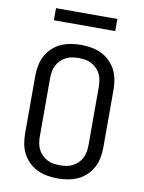

<svg xmlns="http://www.w3.org/2000/svg" viewBox="-99 -987 798 1063"><g transform="rotate(10 300.0 -455.5)"><path d="M300 8Q271 8 242 3Q213 -2 187 -14Q161 -26 139.5 -46.5Q118 -67 104.5 -92.5Q91 -118 85.5 -147Q80 -176 80 -205V-530Q80 -559 85.5 -588Q91 -617 104.5 -642.5Q118 -668 139.5 -688.5Q161 -709 187 -721Q213 -733 242 -738Q271 -743 300 -743Q329 -743 358 -738Q387 -733 413 -721Q439 -709 460.5 -688.5Q482 -668 495.5 -642.5Q509 -617 514.5 -588Q520 -559 520 -530V-205Q520 -176 514.5 -147Q509 -118 495.5 -92.5Q482 -67 460.5 -46.5Q439 -26 413 -14Q387 -2 358 3Q329 8 300 8ZM300 -66Q319 -66 337 -69Q355 -72 371.5 -80.5Q388 -89 401.5 -102.5Q415 -116 423 -132.5Q431 -149 434 -167.5Q437 -186 437 -205V-530Q437 -549 434 -567.5Q431 -586 423 -602.5Q415 -619 401.5 -632.5Q388 -646 371.5 -654.5Q355 -663 337 -666Q319 -669 300 -669Q281 -669 263 -666Q245 -663 228.5 -654.5Q212 -646 198.5 -632.5Q185 -619 177 -602.5Q169 -586 166 -567.5Q163 -549 163 -530V-205Q163 -186 166 -167.5Q169 -149 177 -132.5Q185 -116 198.5 -102.5Q212 -89 228.5 -80.5Q245 -72 263 -69Q281 -66 300 -66ZM128 -851V-919H473V-851Z"/></g></svg>

Font: R Plex Mono
Style: Regular
Weight: 400
Monospace: yes
Designer: Belleve Invis
Foundry: Belleve Invis
Version: Version 31.8.0